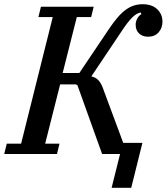

<svg xmlns="http://www.w3.org/2000/svg" viewBox="-46 -730 790 910"><path d="M523 0H438L321 -326L314 -330H239L168 -49H236L224 0H-26L-14 -49H54L204 -649H136L148 -698H398L386 -649H318L251 -384H330L470 -592Q492 -625 512 -648Q532 -671 551 -684.5Q570 -698 589.5 -704Q609 -710 630 -710Q674 -710 699 -686.5Q724 -663 724 -627Q724 -598 706 -577Q688 -556 656 -556Q630 -556 613.5 -571Q597 -586 597 -613Q597 -627 604 -641Q611 -655 624 -663L621 -671Q611 -669 602 -664Q593 -659 581.5 -648Q570 -637 556 -618.5Q542 -600 523 -571L387 -368Q409 -363 422.5 -347.5Q436 -332 447 -298L538 -53H629L576 160H483Z"/></svg>

Font: IBM Plex Serif Medium
Style: Italic
Weight: 500
Italic angle: -14°
Designer: Mike Abbink, Paul van der Laan, Pieter van Rosmalen
Foundry: Bold Monday
Version: Version 2.5